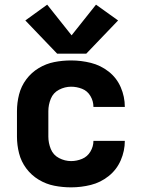

<svg xmlns="http://www.w3.org/2000/svg" viewBox="-20 -798 616 826"><path d="M286 8Q329 8 371 -2.5Q413 -13 447.5 -40.5Q482 -68 499.5 -108.5Q517 -149 517 -192H382Q382 -168 369 -146Q356 -124 333 -114.5Q310 -105 286 -105Q259 -105 234 -118Q209 -131 198.5 -157Q188 -183 188 -210V-320Q188 -347 198.5 -373Q209 -399 234 -412Q259 -425 286 -425Q310 -425 333 -416Q356 -407 369 -385Q382 -363 382 -338H517Q517 -382 499.5 -422.5Q482 -463 447.5 -490Q413 -517 371 -527.5Q329 -538 286 -538Q249 -538 213.5 -531Q178 -524 146.5 -505Q115 -486 93 -456.5Q71 -427 62 -391.5Q53 -356 53 -320V-210Q53 -174 62 -138.5Q71 -103 93 -73.5Q115 -44 146.5 -25Q178 -6 213.5 1Q249 8 286 8ZM226 -567H351L488 -710L393 -778L288 -646L183 -778L89 -710Z"/></svg>

Font: Iosevka Sparkle Extrabold
Style: Regular
Weight: 800
Designer: Belleve Invis
Foundry: Belleve Invis
Version: Version 4.5.0; ttfautohint (v1.8.3)